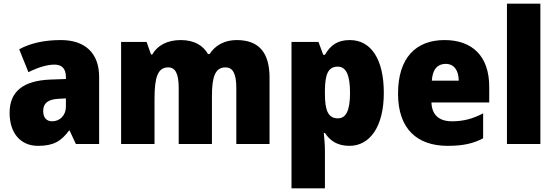

<svg xmlns="http://www.w3.org/2000/svg" viewBox="-20 -780 3007 1040"><path d="M310 -563C219 -563 144 -546 84 -513L134 -389C186 -415 235 -430 275 -430C314 -430 337 -410 337 -362V-352L252 -349C109 -343 32 -287 32 -169C32 -59 91 10 186 10C270 10 311 -15 354 -73H357L391 0H517V-363C517 -494 439 -563 310 -563ZM299 -245 337 -247V-202C337 -155 304 -123 263 -123C233 -123 214 -141 214 -179C214 -220 238 -242 299 -245Z M1262 -563C1197 -563 1146 -535 1115 -487H1107C1080 -533 1034 -563 959 -563C884 -563 831 -532 805 -485H798L774 -553H636V0H817V-244C817 -358 833 -415 891 -415C930 -415 948 -381 948 -303V0H1128V-260C1128 -362 1145 -415 1201 -415C1240 -415 1260 -384 1260 -303V0H1440V-360C1440 -500 1378 -563 1262 -563Z M1875 -563C1808 -563 1770 -535 1740 -483H1731L1705 -553H1559V240H1740V37C1740 4 1737 -26 1734 -60H1740C1766 -20 1805 10 1873 10C1982 10 2059 -92 2059 -277C2059 -459 1990 -563 1875 -563ZM1810 -419C1853 -419 1876 -377 1876 -277C1876 -180 1854 -139 1810 -139C1757 -139 1740 -183 1740 -271V-292C1741 -379 1758 -419 1810 -419Z M2388 -563C2233 -563 2136 -467 2136 -273C2136 -81 2240 10 2405 10C2489 10 2545 -3 2597 -31V-166C2539 -136 2490 -123 2428 -123C2355 -123 2319 -161 2317 -225H2630V-310C2630 -476 2538 -563 2388 -563ZM2394 -434C2439 -434 2464 -400 2465 -343H2319C2323 -408 2353 -434 2394 -434Z M2907 0V-760H2726V0Z"/></svg>

Font: Noto Sans Kannada SemiCondensed Black
Style: Regular
Weight: 900
Width: 4
Designer: Jelle Bosma - Monotype Design Team
Foundry: Monotype Imaging Inc.
Version: Version 2.005